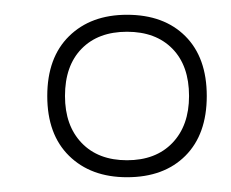

<svg xmlns="http://www.w3.org/2000/svg" viewBox="-20 -799 313 260"><path d="M152 -559Q103 -559 73.5 -588Q44 -617 44 -669Q44 -721 73.5 -750Q103 -779 152 -779Q202 -779 231 -750Q260 -721 260 -669Q260 -617 231 -588Q202 -559 152 -559ZM152 -582Q191 -582 213.5 -605.5Q236 -629 236 -669Q236 -710 213.5 -733Q191 -756 152 -756Q113 -756 90.5 -733Q68 -710 68 -669Q68 -629 90.5 -605.5Q113 -582 152 -582Z"/></svg>

Font: Literata 72pt ExtraLight
Style: Italic
Weight: 200
Italic angle: -2°
Designer: Latin by Veronika Burian and Jose Scaglione. Greek by Irene Vlachou. Cyrillic by Vera Evstafieva
Foundry: TypeTogether
Version: Version 3.002